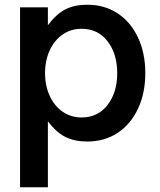

<svg xmlns="http://www.w3.org/2000/svg" viewBox="-20 -590 680 814"><path d="M596 -280Q596 -195 565 -129Q534 -63 478.5 -26.5Q423 10 350 10Q297 10 258 -9Q219 -28 183 -76V204H65V-559H183V-483Q219 -531 257.5 -550.5Q296 -570 350 -570Q423 -570 478.5 -533.5Q534 -497 565 -431Q596 -365 596 -280ZM171 -280Q171 -226 191 -183Q211 -140 246 -116Q281 -92 326 -92Q395 -92 436 -145Q477 -198 477 -280Q477 -362 436 -415Q395 -468 326 -468Q281 -468 246 -444Q211 -420 191 -377Q171 -334 171 -280Z"/></svg>

Font: Open Sauce One SemiBold
Style: Regular
Weight: 600
Designer: Alfredo Marco Pradil
Foundry: Creative Sauce Fz LLC
Version: Version 1.477